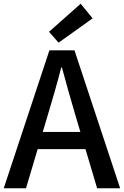

<svg xmlns="http://www.w3.org/2000/svg" viewBox="-20 -1006 662 1026"><path d="M0 0 244 -737H378L622 0H499L380 -400Q362 -460 345 -521.5Q328 -583 311 -645H307Q291 -582 273.5 -521Q256 -460 238 -400L119 0ZM138 -209V-301H482V-209ZM293 -778 242 -836 411 -986 475 -908Z"/></svg>

Font: Noto Sans SC Thin Medium
Style: Regular
Weight: 500
Version: Version 2.004-H2;hotconv 1.0.118;makeotfexe 2.5.65603